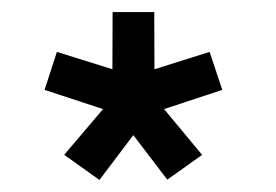

<svg xmlns="http://www.w3.org/2000/svg" viewBox="-20 -708 455 317"><path d="M235 -593.7 326.1 -622.3 347 -559.6 250.9 -527.9 313.7 -452.3 256.2 -411.4 200.1 -484.9 144.2 -410.9 86 -452.4 150.1 -527.9 53.6 -559.6 73.9 -622.3 165.6 -593.7 165.9 -688.1H234.7Z"/></svg>

Font: League Spartan Extralight
Style: Regular
Weight: 200
Foundry: The League of Moveable Type
Version: Version 2.300; ttfautohint (v1.8.3)